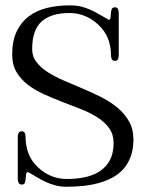

<svg xmlns="http://www.w3.org/2000/svg" viewBox="-20 -695 547 723"><path d="M482.4 -169.9Q482.4 -133.3 472.4 -106Q462.4 -78.6 444.8 -58.8Q427.2 -39.1 403.1 -26.1Q378.9 -13.2 351.1 -5.6Q323.2 2 292.5 5.1Q261.7 8.3 230.5 8.3Q208.5 8.3 189.9 3.4Q171.4 -1.5 154.3 -9Q137.2 -16.6 120.8 -26.6Q104.5 -36.6 86.4 -46.9Q79.6 -46.9 78.4 -39.6Q77.1 -32.2 76.7 -23.4Q76.2 -14.6 73.7 -7.3Q71.3 0 62 0Q52.7 0 49.8 -7.1Q46.9 -14.2 46.9 -21.5V-180.2Q46.9 -187.5 50 -194.1Q53.2 -200.7 62 -200.7Q70.8 -200.7 73.5 -193.8Q76.2 -187 76.2 -180.2Q76.2 -146.5 87.2 -117.4Q98.1 -88.4 123 -64.9Q169.9 -21 231.9 -21Q267.6 -21 299.3 -27.6Q331.1 -34.2 355.2 -49.8Q379.4 -65.4 393.6 -91.6Q407.7 -117.7 407.7 -156.7Q407.7 -189 391.4 -211.9Q375 -234.9 348.1 -252.2Q321.3 -269.5 286.9 -283.2Q252.4 -296.9 216.8 -310.5Q181.2 -324.2 146.7 -339.6Q112.3 -355 85.4 -375.5Q58.6 -396 42.2 -423.6Q25.9 -451.2 25.9 -489.3Q25.9 -541 42.7 -576.4Q59.6 -611.8 88.9 -633.8Q118.2 -655.8 157.7 -665.3Q197.3 -674.8 242.7 -674.8Q266.1 -674.8 284.7 -670.4Q303.2 -666 320.1 -658.4Q336.9 -650.9 353.5 -641.1Q370.1 -631.3 389.6 -620.6Q395.5 -620.6 396.2 -627.9Q397 -635.3 397.5 -644Q397.9 -652.8 400.6 -660.2Q403.3 -667.5 413.1 -667.5Q421.9 -667.5 424.6 -660.2Q427.2 -652.8 427.2 -646V-487.3Q427.2 -480.5 424.6 -473.1Q421.9 -465.8 413.1 -465.8Q403.3 -465.8 400.6 -472.9Q397.9 -480 397.9 -487.3Q397.9 -521 386.7 -549.6Q375.5 -578.1 350.6 -601.6Q303.2 -646 241.2 -646Q172.9 -646 137 -614.3Q101.1 -582.5 101.1 -509.8Q101.1 -481.9 117.4 -460.9Q133.8 -439.9 160.6 -422.9Q187.5 -405.8 221.7 -391.1Q255.9 -376.5 291.7 -361.3Q327.6 -346.2 361.8 -328.9Q396 -311.5 422.9 -289.1Q449.7 -266.6 466.1 -237.5Q482.4 -208.5 482.4 -169.9Z"/></svg>

Font: Atsinvsda
Style: Regular
Weight: 400
Designer: Al Webster
Foundry: Al Webster and Michael Everson
Version: Version 2.000